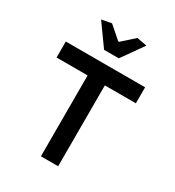

<svg xmlns="http://www.w3.org/2000/svg" viewBox="-197 -947 965 1061"><g transform="rotate(30 285.0 -416.5)"><path d="M140 -821 203 -833 282 -764H288L365 -833L429 -821L332 -684H238ZM230 -516H32V-618H538V-516H340V0H230Z"/></g></svg>

Font: Athiti SemiBold
Style: Regular
Weight: 600
Designer: CadsonDemak Team
Foundry: CadsonDemak
Version: Version 1.033